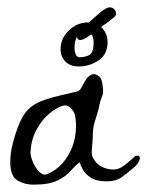

<svg xmlns="http://www.w3.org/2000/svg" viewBox="-20 -505 401 523"><path d="M346 -78Q349 -81 354 -81Q361 -81 361 -74Q361 -70 356.5 -62Q352 -54 338 -43Q324 -31 309.5 -21Q295 -11 270 -11Q243 -11 227.5 -21Q212 -31 205.5 -43.5Q199 -56 197 -63Q185 -54 172.5 -39.5Q160 -25 137 -13.5Q114 -2 71 -2Q47 -2 27.5 -13.5Q8 -25 8 -64Q8 -75 9.5 -87.5Q11 -100 15 -115Q27 -162 43 -189Q59 -216 91 -229Q111 -237 140 -244Q169 -251 191 -256Q198 -258 203.5 -269.5Q209 -281 216 -291Q220 -296 225 -299.5Q230 -303 236 -303Q241 -303 249 -298Q256 -293 258.5 -279Q261 -265 261 -253Q260 -247 256.5 -238.5Q253 -230 251 -220Q249 -207 241 -183Q233 -159 233 -143Q233 -129 231 -108.5Q229 -88 231 -80Q242 -56 262 -48.5Q282 -41 297 -44Q308 -46 322 -57Q336 -68 346 -78ZM184 -192Q182 -200 174.5 -209Q167 -218 156 -218Q154 -218 148 -216Q131 -210 112 -193.5Q93 -177 79 -151Q65 -125 63 -90Q63 -80 69.5 -64Q76 -48 87 -37Q98 -26 109 -31Q133 -41 149.5 -59.5Q166 -78 177 -105Q182 -118 184.5 -132.5Q187 -147 187 -160Q187 -172 186 -180.5Q185 -189 184 -192ZM195 -324Q171 -324 158 -337.5Q145 -351 145 -371Q145 -400 167.5 -422Q190 -444 221 -444Q245 -444 259 -428Q273 -412 273 -390Q273 -357 248.5 -340.5Q224 -324 195 -324ZM197 -349Q211 -349 223 -355Q235 -361 235 -389Q235 -403 229 -412Q223 -421 212 -421Q200 -421 191.5 -408Q183 -395 183 -375Q183 -364 186.5 -356.5Q190 -349 197 -349ZM190 -405Q190 -412 207 -430Q233 -454 251 -469.5Q269 -485 279 -485Q286 -485 291 -480Q296 -475 296 -469Q296 -463 293.5 -460.5Q291 -458 287 -455Q282 -451 275 -445.5Q268 -440 260 -435Q253 -429 244.5 -423Q236 -417 230 -412Q214 -401 208 -398.5Q202 -396 199 -396Q190 -396 190 -405Z"/></svg>

Font: Ingrid Darling
Style: Regular
Weight: 400
Designer: Robert E. Leuschke
Foundry: Robert E. Leuschke
Version: Version 1.010; ttfautohint (v1.8.3)